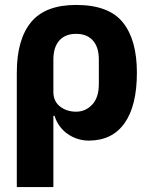

<svg xmlns="http://www.w3.org/2000/svg" viewBox="-20 -557 617 777"><path d="M48 -263Q48 -397 105.5 -467Q163 -537 288 -537Q420 -537 477 -466.5Q534 -396 534 -263Q534 -129 484 -58.5Q434 12 339 12Q315 12 292.5 4.5Q270 -3 251.5 -16.5Q233 -30 220 -48.5Q207 -67 201 -88H196V200H48ZM288 -105Q326 -105 353 -133.5Q380 -162 380 -217V-316Q380 -366 356 -393Q332 -420 288 -420Q244 -420 220 -393Q196 -366 196 -316V-185Q196 -147 223 -126Q250 -105 288 -105Z"/></svg>

Font: Aneliza ExtraBold
Style: Regular
Weight: 800
Designer: Mike Abbink, Paul van der Laan, Pieter van Rosmalen
Foundry: Bold Monday
Version: Version 3.001;September 8, 2019;FontCreator 11.5.0.2425 64-b